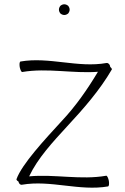

<svg xmlns="http://www.w3.org/2000/svg" viewBox="-20 -845 582 896"><path d="M305 -800C305 -807 302 -813 298 -818C293 -822 287 -825 280 -825C273 -825 267 -822 262 -818C258 -813 255 -807 255 -800C255 -793 258 -787 262 -782C267 -778 273 -775 280 -775C287 -775 293 -778 298 -782C302 -787 305 -793 305 -800ZM83 17C216 -6 351 48 484 25C489 24 490 12 488 -1C485 -15 480 -25 476 -25C357 -4 236 -33 116 -22C156 -107 227 -183 293 -255C370 -338 445 -423 502 -521C503 -523 500 -528 494 -533V-536C492 -545 485 -552 477 -551C344 -527 209 -581 76 -558C71 -557 70 -546 72 -532C75 -518 80 -508 84 -509C201 -529 320 -501 437 -510C388 -428 333 -349 267 -279C189 -194 82 -79 57 -9C56 -6 59 -2 66 2C68 12 75 19 83 17Z"/></svg>

Font: Nupuram Thin
Style: Regular
Weight: 100
Designer: Santhosh Thottingal (santhosh.thottingal@gmail.com)
Foundry: SMC
Version: Version 1.000